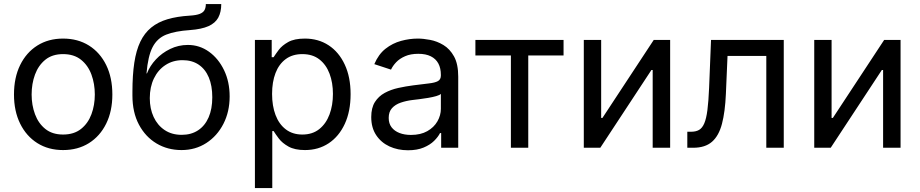

<svg xmlns="http://www.w3.org/2000/svg" viewBox="-20 -748 4656 972"><path d="M299.3 11.7Q225.1 11.7 169.2 -23.4Q113.3 -58.6 82 -122.1Q50.8 -185.5 50.8 -269.5Q50.8 -355 82 -418.7Q113.3 -482.4 169.2 -517.6Q225.1 -552.7 299.3 -552.7Q374 -552.7 430.2 -517.6Q486.3 -482.4 517.6 -418.7Q548.8 -355 548.8 -269.5Q548.8 -185.5 517.6 -122.1Q486.3 -58.6 430.2 -23.4Q374 11.7 299.3 11.7ZM299.3 -66.9Q354.5 -66.9 390.1 -95.2Q425.8 -123.5 442.9 -169.7Q460 -215.8 460 -269.5Q460 -323.7 442.9 -370.4Q425.8 -417 390.1 -445.6Q354.5 -474.1 299.3 -474.1Q244.6 -474.1 209.5 -445.6Q174.3 -417 157.2 -370.6Q140.1 -324.2 140.1 -269.5Q140.1 -215.8 157.2 -169.7Q174.3 -123.5 209.5 -95.2Q244.6 -66.9 299.3 -66.9Z M898.9 11.7Q828.6 11.7 772.5 -21.7Q716.3 -55.2 683.3 -117.2Q650.4 -179.2 650.4 -264.6V-283.2Q650.4 -367.7 659.9 -430.4Q669.4 -493.2 690.4 -536.9Q711.4 -580.6 745.4 -608.4Q779.3 -636.2 827.9 -650.6Q876.5 -665 941.4 -668.9Q974.6 -670.9 991.9 -678Q1009.3 -685.1 1015.6 -697.3Q1022 -709.5 1022 -727.5H1100.1Q1100.1 -687 1085 -658.9Q1069.8 -630.9 1035.2 -615.5Q1000.5 -600.1 941.4 -595.7Q867.7 -590.8 821.8 -572.8Q775.9 -554.7 752.4 -509.3Q729 -463.9 721.7 -376.5H724.1Q738.8 -414.6 769.3 -447.3Q799.8 -480 841.6 -500.2Q883.3 -520.5 931.2 -520.5Q990.2 -520.5 1038.1 -486.1Q1085.9 -451.7 1114.3 -392.8Q1142.6 -334 1142.6 -259.8Q1142.6 -182.6 1111.1 -121.1Q1079.6 -59.6 1024.4 -23.9Q969.2 11.7 898.9 11.7ZM899.9 -65.4Q948.2 -65.4 982.9 -88.4Q1017.6 -111.3 1036.1 -153.8Q1054.7 -196.3 1054.7 -255.4Q1054.7 -314 1037.1 -356Q1019.5 -397.9 985.8 -420.7Q952.1 -443.4 904.3 -443.4Q855.5 -443.4 817.9 -418.9Q780.3 -394.5 759.3 -351.1Q738.3 -307.6 738.3 -251Q738.3 -197.8 757.8 -155.8Q777.3 -113.8 813.5 -89.6Q849.6 -65.4 899.9 -65.4Z M1270.5 204.1V-545.9H1355.5V-458.5H1365.2Q1374.5 -473.1 1391.1 -495.4Q1407.7 -517.6 1439 -535.2Q1470.2 -552.7 1523.4 -552.7Q1591.8 -552.7 1643.8 -518.6Q1695.8 -484.4 1725.3 -421.1Q1754.9 -357.9 1754.9 -271.5Q1754.9 -184.6 1725.6 -121.1Q1696.3 -57.6 1644.3 -22.9Q1592.3 11.7 1523.9 11.7Q1472.2 11.7 1440.4 -6.1Q1408.7 -23.9 1391.6 -46.6Q1374.5 -69.3 1365.2 -84.5H1358.4V204.1ZM1510.7 -66.9Q1562 -66.9 1596.4 -94.5Q1630.9 -122.1 1648.2 -168.7Q1665.5 -215.3 1665.5 -272.5Q1665.5 -329.1 1648.4 -374.8Q1631.3 -420.4 1596.9 -447.3Q1562.5 -474.1 1510.7 -474.1Q1460.4 -474.1 1426.3 -448.7Q1392.1 -423.3 1374.8 -378.2Q1357.4 -333 1357.4 -272.5Q1357.4 -211.9 1375 -165.5Q1392.6 -119.1 1427 -93Q1461.4 -66.9 1510.7 -66.9Z M2045.4 12.7Q1993.7 12.7 1951.4 -6.8Q1909.2 -26.4 1884.3 -64Q1859.4 -101.6 1859.4 -155.3Q1859.4 -202.1 1877.9 -231.4Q1896.5 -260.7 1927.5 -277.6Q1958.5 -294.4 1996.1 -302.7Q2033.7 -311 2071.8 -315.9Q2120.6 -322.3 2151.4 -325.7Q2182.1 -329.1 2197 -337.4Q2211.9 -345.7 2211.9 -365.7V-368.7Q2211.9 -402.8 2199.2 -426.5Q2186.5 -450.2 2161.1 -462.9Q2135.7 -475.6 2097.7 -475.6Q2058.6 -475.6 2030.8 -463.4Q2002.9 -451.2 1985.6 -432.9Q1968.3 -414.6 1959.5 -395.5L1875 -423.3Q1896 -473.1 1931.6 -501.2Q1967.3 -529.3 2010.3 -541Q2053.2 -552.7 2095.2 -552.7Q2122.6 -552.7 2157.5 -546.1Q2192.4 -539.6 2224.9 -520Q2257.3 -500.5 2278.6 -462.2Q2299.8 -423.8 2299.8 -359.9V0H2213.4V-74.2H2207.5Q2198.2 -55.2 2177.7 -34.9Q2157.2 -14.6 2124.5 -1Q2091.8 12.7 2045.4 12.7ZM2060.5 -64.9Q2109.4 -64.9 2143.1 -84Q2176.8 -103 2194.3 -133.5Q2211.9 -164.1 2211.9 -197.3V-272.9Q2206.5 -266.6 2188.5 -261.5Q2170.4 -256.3 2147.2 -252.4Q2124 -248.5 2102.3 -245.8Q2080.6 -243.2 2067.9 -241.7Q2036.1 -237.8 2008.5 -228.3Q1981 -218.8 1964.4 -200.4Q1947.8 -182.1 1947.8 -150.9Q1947.8 -122.6 1962.4 -103.5Q1977.1 -84.5 2002.4 -74.7Q2027.8 -64.9 2060.5 -64.9Z M2566.4 0V-467.3H2386.7V-545.9H2833V-467.3H2654.3V0Z M3372.6 0H3284.2V-393.6H3277.8L3019 0H2935.5V-545.9H3023.4V-150.9H3029.8L3289.6 -545.9H3372.6Z M3459.5 0V-81.1H3479Q3502.9 -81.1 3519 -90.3Q3535.2 -99.6 3545.4 -123.5Q3555.7 -147.5 3561.3 -190.9Q3566.9 -234.4 3569.8 -302.7L3579.6 -545.9H3947.8V0H3859.4V-464.8H3663.1L3654.8 -272.5Q3650.9 -182.1 3635 -121.3Q3619.1 -60.5 3584.5 -30.3Q3549.8 0 3489.3 0Z M4539.1 0H4450.7V-393.6H4444.3L4185.5 0H4102.1V-545.9H4189.9V-150.9H4196.3L4456.1 -545.9H4539.1Z"/></svg>

Font: Inter Variable
Style: Regular
Weight: 400
Designer: Rasmus Andersson
Foundry: rsms
Version: Version 4.001;git-9221beed3